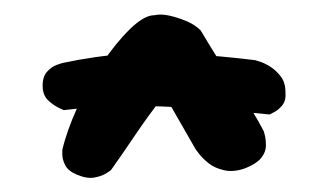

<svg xmlns="http://www.w3.org/2000/svg" viewBox="-20 -670 453 265"><path d="M86 -429Q74 -434 70 -442Q66 -450 66 -456.5Q66 -463 66 -463Q72 -489 86.5 -521Q101 -553 120.5 -582Q140 -611 159.5 -630Q179 -649 193 -649Q202 -651 213.5 -648.5Q225 -646 237 -641Q249 -636 257 -628Q283 -584 306.5 -550Q330 -516 344 -489Q344 -489 345.5 -483.5Q347 -478 347 -469Q347 -460 340.5 -452Q334 -444 319 -438Q303 -432 289.5 -435Q276 -438 267.5 -445Q259 -452 254.5 -458Q250 -464 250 -464L207 -539Q185 -511 166.5 -483.5Q148 -456 133 -435Q133 -435 127 -431Q121 -427 110.5 -425Q100 -423 86 -429ZM352 -512Q276 -520 205 -523Q134 -526 68 -518Q68 -518 61.5 -521Q55 -524 47.5 -530.5Q40 -537 39 -548Q38 -563 44.5 -570.5Q51 -578 58.5 -580.5Q66 -583 66 -583Q113 -593 154.5 -595.5Q196 -598 239 -595.5Q282 -593 332 -587Q332 -587 338.5 -585Q345 -583 353 -578Q361 -573 367.5 -564.5Q374 -556 374 -543Q375 -531 369.5 -524.5Q364 -518 358 -515Q352 -512 352 -512Z"/></svg>

Font: Sour Gummy Black SemiBold
Style: Regular
Weight: 600
Version: Version 1.000